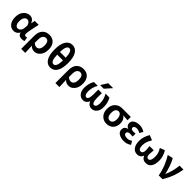

<svg xmlns="http://www.w3.org/2000/svg" viewBox="484 -2792 4974 4974"><g transform="rotate(45 2970.5 -305.5)"><path d="M265.6 13.7Q165 13.7 104.5 -63.5Q43.9 -140.6 43.9 -275.4Q43.9 -411.1 116.2 -492.7Q188.5 -574.2 291 -574.2Q400.4 -574.2 450.2 -453.1H454.1L473.6 -559.6H618.2Q614.3 -543.9 600.1 -478Q585.9 -412.1 579.6 -382.3Q573.2 -352.5 563.5 -302.7Q553.7 -252.9 549.8 -218.3Q545.9 -183.6 545.9 -158.2Q545.9 -106.4 600.6 -106.4Q620.1 -106.4 637.7 -113.3L656.2 -3.9Q623 13.7 565.4 13.7Q448.2 13.7 429.7 -85H425.8Q368.2 13.7 265.6 13.7ZM299.8 -107.4Q341.8 -107.4 377 -147.5Q412.1 -187.5 416 -242.2L422.9 -340.8Q387.7 -453.1 311.5 -453.1Q263.7 -453.1 229 -407.7Q194.3 -362.3 194.3 -277.3Q194.3 -192.4 222.2 -149.9Q250 -107.4 299.8 -107.4Z M737.3 201.2V-273.4Q737.3 -421.9 809.6 -498Q881.8 -574.2 999 -574.2Q1120.1 -574.2 1187.5 -498.5Q1254.9 -422.9 1254.9 -289.1Q1254.9 -151.4 1186.5 -68.8Q1118.2 13.7 1023.4 13.7Q931.6 13.7 875 -53.7Q883.8 142.6 884.8 201.2ZM990.2 -107.4Q1041 -107.4 1073.2 -153.3Q1105.5 -199.2 1105.5 -287.1Q1105.5 -453.1 994.1 -453.1Q942.4 -453.1 909.2 -407.7Q876 -362.3 876 -283.2V-160.2Q922.9 -107.4 990.2 -107.4Z M1714.8 -352.5H1502.9Q1506.8 -216.8 1534.7 -161.6Q1562.5 -106.4 1608.4 -106.4Q1655.3 -106.4 1683.1 -161.6Q1710.9 -216.8 1714.8 -352.5ZM1502.9 -452.1H1714.8Q1707 -693.4 1608.4 -693.4Q1510.7 -693.4 1502.9 -452.1ZM1857.4 -401.4Q1857.4 -195.3 1791.5 -90.8Q1725.6 13.7 1608.4 13.7Q1492.2 13.7 1425.8 -91.3Q1359.4 -196.3 1359.4 -401.4Q1359.4 -603.5 1425.8 -707.5Q1492.2 -811.5 1608.4 -811.5Q1724.6 -811.5 1791 -707.5Q1857.4 -603.5 1857.4 -401.4Z M1990.2 201.2V-273.4Q1990.2 -421.9 2062.5 -498Q2134.8 -574.2 2252 -574.2Q2373 -574.2 2440.4 -498.5Q2507.8 -422.9 2507.8 -289.1Q2507.8 -151.4 2439.5 -68.8Q2371.1 13.7 2276.4 13.7Q2184.6 13.7 2127.9 -53.7Q2136.7 142.6 2137.7 201.2ZM2243.2 -107.4Q2293.9 -107.4 2326.2 -153.3Q2358.4 -199.2 2358.4 -287.1Q2358.4 -453.1 2247.1 -453.1Q2195.3 -453.1 2162.1 -407.7Q2128.9 -362.3 2128.9 -283.2V-160.2Q2175.8 -107.4 2243.2 -107.4Z M3115.2 11.7Q3057.6 11.7 3014.6 -24.4Q2976.6 -56.6 2960.9 -106.4Q2945.3 -56.6 2906.2 -24.4Q2863.3 11.7 2805.7 11.7Q2717.8 11.7 2660.6 -56.2Q2603.5 -124 2603.5 -241.2Q2603.5 -398.4 2676.8 -523.4H2818.4Q2741.2 -394.5 2741.2 -251Q2741.2 -177.7 2764.2 -139.6Q2787.1 -101.6 2822.3 -101.6Q2853.5 -101.6 2874.5 -145.5Q2895.5 -189.5 2895.5 -286.1V-464.8H3025.4V-286.1Q3025.4 -190.4 3046.4 -146Q3067.4 -101.6 3098.6 -101.6Q3133.8 -101.6 3157.2 -139.6Q3180.7 -177.7 3180.7 -251Q3180.7 -395.5 3102.5 -523.4H3246.1Q3318.4 -397.5 3317.4 -241.2Q3317.4 -124 3260.3 -56.2Q3203.1 11.7 3115.2 11.7ZM3141.6 -763.7 2980.5 -581.1H2847.7L2960.9 -763.7Z M3668 13.7Q3556.6 13.7 3481.9 -63Q3407.2 -139.6 3407.2 -274.4Q3407.2 -411.1 3485.4 -485.4Q3563.5 -559.6 3674.8 -559.6H3992.2V-438.5Q3912.1 -447.3 3827.1 -450.2V-445.3Q3872.1 -419.9 3897 -369.1Q3921.9 -318.4 3921.9 -251Q3921.9 -128.9 3851.1 -57.6Q3780.3 13.7 3668 13.7ZM3669.9 -440.4Q3617.2 -440.4 3587.4 -399.4Q3557.6 -358.4 3557.6 -274.4Q3557.6 -195.3 3587.9 -150.9Q3618.2 -106.4 3669.9 -106.4Q3721.7 -106.4 3752 -148.4Q3782.2 -190.4 3782.2 -264.6Q3782.2 -338.9 3752 -389.6Q3721.7 -440.4 3669.9 -440.4Z M4303.7 13.7Q4193.4 13.7 4121.1 -31.7Q4048.8 -77.1 4048.8 -158.2Q4048.8 -263.7 4160.2 -292V-296.9Q4119.1 -309.6 4096.7 -343.8Q4074.2 -377.9 4074.2 -416Q4074.2 -494.1 4140.6 -534.2Q4207 -574.2 4306.6 -574.2Q4409.2 -574.2 4497.1 -514.6L4441.4 -419.9Q4383.8 -460 4313.5 -460Q4270.5 -460 4244.1 -442.9Q4217.8 -425.8 4217.8 -396.5Q4217.8 -335.9 4309.6 -335.9Q4319.3 -335.9 4385.7 -340.8V-234.4Q4305.7 -239.3 4292 -239.3Q4193.4 -239.3 4193.4 -171.9Q4193.4 -137.7 4226.1 -118.2Q4258.8 -98.6 4319.3 -98.6Q4389.6 -98.6 4451.2 -146.5L4509.8 -52.7Q4418 13.7 4303.7 13.7Z M4793 13.7Q4695.3 13.7 4638.2 -62.5Q4581.1 -138.7 4581.1 -279.3Q4581.1 -351.6 4606.4 -430.7Q4631.8 -509.8 4671.9 -574.2L4809.6 -519.5Q4720.7 -377 4720.7 -251Q4720.7 -183.6 4741.2 -145Q4761.7 -106.4 4799.8 -106.4Q4880.9 -106.4 4880.9 -218.8Q4880.9 -276.4 4868.2 -369.1H5024.4Q5012.7 -258.8 5012.7 -218.8Q5012.7 -158.2 5031.7 -132.3Q5050.8 -106.4 5087.9 -106.4Q5124 -106.4 5146 -149.9Q5168 -193.4 5168 -274.4Q5168 -346.7 5151.4 -401.4Q5134.8 -456.1 5091.8 -523.4L5226.6 -574.2Q5315.4 -432.6 5315.4 -283.2Q5315.4 -139.6 5261.7 -63Q5208 13.7 5108.4 13.7Q4991.2 13.7 4949.2 -90.8H4945.3Q4902.3 13.7 4793 13.7Z M5713.9 0H5574.2Q5548.8 -149.4 5492.7 -290.5Q5436.5 -431.6 5365.2 -540L5514.6 -574.2Q5561.5 -498 5604 -375.5Q5646.5 -252.9 5667 -150.4H5671.9Q5759.8 -347.7 5776.4 -559.6H5921.9Q5896.5 -406.2 5849.6 -277.8Q5802.7 -149.4 5713.9 0Z"/></g></svg>

Font: Gen Shin Gothic Bold
Style: Bold
Weight: 700
Designer: [Source Han Sans]
Ryoko NISHIZUKA  (kana & ideographs); Paul D. Hunt (Latin, Greek & Cyrillic); Wenlong ZHANG  (bopomofo
Version: Version 1.002.20150607